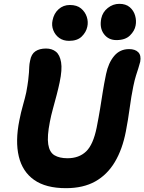

<svg xmlns="http://www.w3.org/2000/svg" viewBox="-20 -968 753 1001"><path d="M324 13Q219 13 158 -30Q97 -73 78 -152.5Q59 -232 81 -341Q89 -382 100 -420.5Q111 -459 117 -487Q124 -525 127 -549.5Q130 -574 131 -590Q132 -606 132.5 -620Q133 -634 137 -652Q143 -686 164.5 -700.5Q186 -715 220 -715Q251 -715 271.5 -698.5Q292 -682 298.5 -643.5Q305 -605 291 -539Q285 -510 275.5 -473.5Q266 -437 256 -401Q246 -365 240 -333Q225 -257 231.5 -215.5Q238 -174 264 -158.5Q290 -143 332 -143Q392 -143 429 -178.5Q466 -214 484 -303Q495 -359 502 -402Q509 -445 515.5 -487Q522 -529 533 -582Q545 -640 575 -676Q605 -712 653 -712Q685 -712 701 -695.5Q717 -679 711 -646Q707 -630 701.5 -613Q696 -596 689 -574Q682 -552 675 -518Q664 -464 656 -404Q648 -344 636 -282Q618 -189 578.5 -123Q539 -57 476.5 -22Q414 13 324 13ZM587 -759Q545 -759 521.5 -791Q498 -823 508 -872Q515 -905 542 -926.5Q569 -948 602 -948Q636 -948 656.5 -930.5Q677 -913 684.5 -886.5Q692 -860 687 -835Q682 -807 657.5 -783Q633 -759 587 -759ZM340 -755Q310 -755 289 -770Q268 -785 258 -810Q248 -835 254 -862Q261 -898 285.5 -920Q310 -942 344 -942Q381 -942 402.5 -924Q424 -906 432.5 -880Q441 -854 435 -828Q429 -800 406 -777.5Q383 -755 340 -755Z"/></svg>

Font: Shantell Sans
Style: Bold Italic
Weight: 700
Italic angle: -11°
Designer: Stephen Nixon, Anya Danilova, Shantell Martin
Foundry: Arrow Type
Version: Version 1.011;[c5ecc13dd]